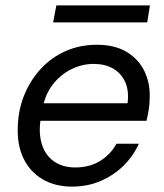

<svg xmlns="http://www.w3.org/2000/svg" viewBox="-20 -680 610 712"><path d="M247 12Q184 12 137.5 -15.5Q91 -43 67 -93Q43 -143 46 -211Q48 -275 71 -330Q94 -385 133 -426.5Q172 -468 224.5 -491Q277 -514 339 -514Q406 -514 450.5 -487Q495 -460 516.5 -414Q538 -368 535 -313Q535 -295 531.5 -272.5Q528 -250 523 -232H111L122 -297H453Q459 -344 444 -376.5Q429 -409 399 -426Q369 -443 327 -443Q285 -443 245 -423.5Q205 -404 176 -367Q147 -330 137 -274L132 -246Q122 -190 134.5 -147.5Q147 -105 179.5 -82Q212 -59 259 -59Q312 -59 351 -83Q390 -107 412 -147H495Q474 -101 438 -65.5Q402 -30 353.5 -9Q305 12 247 12ZM177 -597 189 -660H536L526 -597Z"/></svg>

Font: DM Sans 16pt
Style: Italic
Weight: 400
Italic angle: -10°
Version: Version 4.004;gftools[0.9.30]